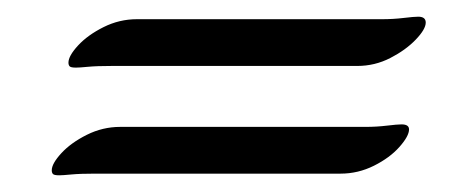

<svg xmlns="http://www.w3.org/2000/svg" viewBox="-20 -401 557 230"><path d="M62 -326Q62 -334 73.5 -346.5Q85 -359 104 -368.5Q123 -378 144 -378H438Q451 -378 463.5 -379.5Q476 -381 481 -381Q490 -381 490 -374Q490 -366 478 -353.5Q466 -341 447.5 -331.5Q429 -322 408 -322H114Q96 -322 85.5 -321Q75 -320 71 -320Q65 -320 63.5 -321.5Q62 -323 62 -326ZM42 -197Q42 -205 53.5 -217.5Q65 -230 84 -239.5Q103 -249 124 -249H418Q431 -249 443.5 -250.5Q456 -252 461 -252Q470 -252 470 -246Q470 -238 458.5 -225Q447 -212 428 -202.5Q409 -193 388 -193H94Q76 -193 65.5 -192Q55 -191 51 -191Q45 -191 43.5 -192.5Q42 -194 42 -197Z"/></svg>

Font: Charm
Style: Regular
Weight: 400
Designer: Katatrad Aksorn Co.,Ltd.
Foundry: Cadson Demak Co.,Ltd.
Version: Version 1.001